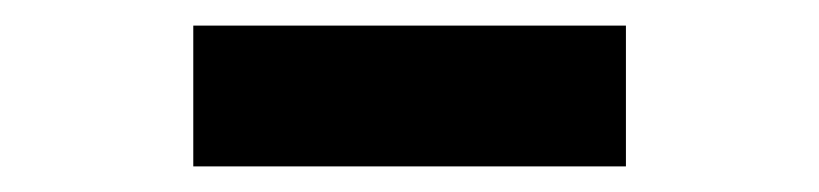

<svg xmlns="http://www.w3.org/2000/svg" viewBox="-20 -695 640 150"><path d="M131 -675H469V-565H131Z"/></svg>

Font: Urbanist Black
Style: Regular
Weight: 900
Designer: Corey Hu
Foundry: Corey Hu
Version: Version 1.330; ttfautohint (v1.8.4.7-5d5b)